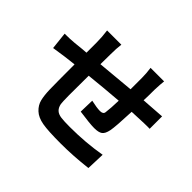

<svg xmlns="http://www.w3.org/2000/svg" viewBox="-171 -1047 1343 1343"><g transform="rotate(45 500.0 -375.5)"><path d="M366 -651 365 -555Q526 -570 638 -580V-693Q638 -738 631 -785H765Q761 -753 759 -698Q759 -624 757 -590L928 -602V-479Q901 -481 755 -474Q749 -321 740.5 -278.5Q732 -236 712.5 -222Q693 -208 650 -208Q607 -208 502 -223L505 -334Q563 -321 594.5 -321Q626 -321 628 -344Q634 -387 636 -465Q496 -454 364 -440Q361 -191 366.5 -162Q372 -133 389 -117Q406 -101 436.5 -97Q467 -93 525 -93Q680 -93 824 -118L819 18Q685 34 560.5 34Q436 34 379.5 24Q323 14 291.5 -15.5Q260 -45 250.5 -83.5Q241 -122 239.5 -179Q238 -236 238 -426Q225 -424 202 -422Q167 -419 51 -401L37 -529Q92 -529 132.5 -533Q173 -537 200 -540L239 -543V-644Q239 -697 231 -755H372Q366 -714 366 -651Z"/></g></svg>

Font: Swei Fan Sans CJK TC
Style: Bold
Weight: 700
Version: Version 2.130